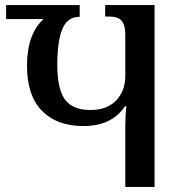

<svg xmlns="http://www.w3.org/2000/svg" viewBox="-20 -734 721 754"><path d="M472 -238Q472 -277 476 -317H471Q419 -239 308 -239Q203 -239 144.5 -299Q86 -359 86 -476Q86 -600 151 -659H4V-714H293V-668Q245 -668 225 -620.5Q205 -573 205 -478Q205 -386 234.5 -344Q264 -302 336 -302Q400 -302 436 -339.5Q472 -377 472 -435V-598Q472 -636 457.5 -652.5Q443 -669 410 -669H393V-714H587V0H472Z"/></svg>

Font: Noto Serif Georgian Medium Narrow
Style: Regular
Weight: 500
Width: 4
Designer: Monotype Design team
Foundry: Monotype Imaging Inc.
Version: Version 1.000